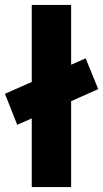

<svg xmlns="http://www.w3.org/2000/svg" viewBox="-21 -760 419 780"><path d="M108 0V-279L49 -253L-1 -379L108 -427V-740H268V-497L327 -523L378 -398L268 -349V0Z"/></svg>

Font: Lexend Deca
Style: Bold
Weight: 700
Designer: Bonnie Shaver-Troup, Thomas Jockin
Foundry: Lexend
Version: Version 1.008; ttfautohint (v1.8.4.7-5d5b)